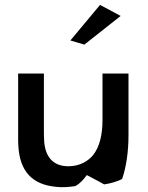

<svg xmlns="http://www.w3.org/2000/svg" viewBox="-20 -763 602 783"><path d="M267 -598 324 -581 472 -698 388 -743ZM405 -11C431 -15 456 -22 478 -33C495 -83 504 -143 504 -213V-463H398V-274C398 -213 386 -164 360 -131C339 -105 304 -85 259 -85C195 -85 164 -125 160 -189C159 -206 159 -225 159 -243V-463H54V-203C54 -190 54 -178 55 -166C61 -66 110 -10 209 -1C235 2 259 0 287 -4C306 -14 321 -31 334 -49C360 -36 386 -21 405 -11Z"/></svg>

Font: Bluebird
Style: Li
Weight: 300
Designer: Jasper
Foundry: Cannot Into Space Fonts
Version: Version 0.98